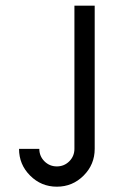

<svg xmlns="http://www.w3.org/2000/svg" viewBox="-20 -665 411 694"><path d="M185.5 9.8Q128.9 9.8 88.9 -30.3Q48.8 -70.3 48.8 -127H122.1Q122.1 -100.6 140.6 -82Q159.2 -63.5 185.5 -63.5Q211.9 -63.5 230.5 -82Q249 -100.6 249 -127V-644.5H322.3V-127Q322.3 -70.3 282.2 -30.3Q242.2 9.8 185.5 9.8Z"/></svg>

Font: Catrinity
Style: Regular
Weight: 400
Designer: Alexander Lange
Foundry: High-Logic / Made with FontCreator
Version: Version 2.090;May 20, 2024;FontCreator 15.0.0.2974 64-bit